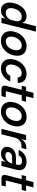

<svg xmlns="http://www.w3.org/2000/svg" viewBox="1556 -2296 750 3901"><g transform="rotate(90 1930.5 -345.0)"><path d="M193.3 10Q129.2 10 88.8 -23.8Q48.3 -57.5 36.2 -117.5Q24.2 -177.5 44.2 -257.5Q63.3 -333.3 102.1 -390.4Q140.8 -447.5 193.8 -478.8Q246.7 -510 306.7 -510Q359.2 -510 394.2 -487.5Q429.2 -465 439.2 -425H442.5L511.7 -700H621.7L446.7 0H339.2L357.5 -77.5H354.2Q290 10 193.3 10ZM239.2 -87.5Q293.3 -87.5 335 -123.8Q376.7 -160 391.7 -220L406.7 -280Q420.8 -340.8 397.5 -376.7Q374.2 -412.5 320 -412.5Q260.8 -412.5 215.8 -368.8Q170.8 -325 152.5 -250Q133.3 -175 156.7 -131.2Q180 -87.5 239.2 -87.5Z M805.8 10Q732.5 10 685 -24.6Q637.5 -59.2 620.4 -119.6Q603.3 -180 623.3 -257.5Q642.5 -334.2 685.4 -390.8Q728.3 -447.5 788.8 -478.8Q849.2 -510 919.2 -510Q992.5 -510 1040 -476.2Q1087.5 -442.5 1104.6 -382.1Q1121.7 -321.7 1101.7 -242.5Q1082.5 -165.8 1040 -109.2Q997.5 -52.5 937.5 -21.2Q877.5 10 805.8 10ZM821.7 -88.3Q880.8 -88.3 927.9 -132.5Q975 -176.7 993.3 -250Q1011.7 -323.3 987.1 -367.5Q962.5 -411.7 902.5 -411.7Q843.3 -411.7 796.7 -367.5Q750 -323.3 731.7 -250Q713.3 -176.7 737.9 -132.5Q762.5 -88.3 821.7 -88.3Z M1369.2 10Q1299.2 10 1251.7 -23.8Q1204.2 -57.5 1187.1 -117.9Q1170 -178.3 1190 -257.5Q1209.2 -335 1252.5 -391.7Q1295.8 -448.3 1355 -479.2Q1414.2 -510 1482.5 -510Q1567.5 -510 1617.5 -462.9Q1667.5 -415.8 1661.7 -329.2H1551.7Q1550.8 -370.8 1527.9 -391.2Q1505 -411.7 1465.8 -411.7Q1408.3 -411.7 1362.5 -367.9Q1316.7 -324.2 1298.3 -250Q1280 -176.7 1303.8 -132.5Q1327.5 -88.3 1385 -88.3Q1426.7 -88.3 1461.7 -110.8Q1496.7 -133.3 1519.2 -179.2H1633.3Q1595.8 -87.5 1525.4 -38.8Q1455 10 1369.2 10Z M1795 0Q1750 0 1731.2 -23.3Q1712.5 -46.7 1724.2 -94.2L1804.2 -411.7H1722.5L1744.2 -500H1826.7L1864.2 -650H1972.5L1935 -500H2046.7L2024.2 -411.7H1914.2L1832.5 -88.3H1954.2L1932.5 0Z M2242.5 10Q2169.2 10 2121.7 -24.6Q2074.2 -59.2 2057.1 -119.6Q2040 -180 2060 -257.5Q2079.2 -334.2 2122.1 -390.8Q2165 -447.5 2225.4 -478.8Q2285.8 -510 2355.8 -510Q2429.2 -510 2476.7 -476.2Q2524.2 -442.5 2541.2 -382.1Q2558.3 -321.7 2538.3 -242.5Q2519.2 -165.8 2476.7 -109.2Q2434.2 -52.5 2374.2 -21.2Q2314.2 10 2242.5 10ZM2258.3 -88.3Q2317.5 -88.3 2364.6 -132.5Q2411.7 -176.7 2430 -250Q2448.3 -323.3 2423.8 -367.5Q2399.2 -411.7 2339.2 -411.7Q2280 -411.7 2233.3 -367.5Q2186.7 -323.3 2168.3 -250Q2150 -176.7 2174.6 -132.5Q2199.2 -88.3 2258.3 -88.3Z M2598.3 0 2723.3 -500H2829.2L2805.8 -407.5H2809.2Q2835.8 -451.7 2878.8 -478.3Q2921.7 -505 2973.3 -505H3011.7L2987.5 -407.5H2943.3Q2876.7 -407.5 2833.3 -366.7Q2790 -325.8 2772.5 -257.5L2708.3 0Z M3103.3 9.2Q3052.5 9.2 3017.9 -11.7Q2983.3 -32.5 2969.6 -68.8Q2955.8 -105 2967.5 -151.7Q2984.2 -220 3040.8 -257.5Q3097.5 -295 3182.5 -295H3320.8L3325.8 -318.3Q3337.5 -365.8 3318.3 -392.1Q3299.2 -418.3 3251.7 -418.3Q3170.8 -418.3 3135.8 -349.2H3024.2Q3057.5 -425.8 3120.8 -467.9Q3184.2 -510 3267.5 -510Q3364.2 -510 3407.9 -455.4Q3451.7 -400.8 3429.2 -309.2L3351.7 0H3249.2L3269.2 -79.2H3265.8Q3201.7 9.2 3103.3 9.2ZM3140.8 -79.2Q3194.2 -79.2 3238.3 -113.8Q3282.5 -148.3 3297.5 -202.5L3300.8 -216.7H3172.5Q3132.5 -216.7 3105.8 -199.2Q3079.2 -181.7 3070.8 -149.2Q3063.3 -116.7 3082.1 -97.9Q3100.8 -79.2 3140.8 -79.2Z M3609.2 0Q3564.2 0 3545.4 -23.3Q3526.7 -46.7 3538.3 -94.2L3618.3 -411.7H3536.7L3558.3 -500H3640.8L3678.3 -650H3786.7L3749.2 -500H3860.8L3838.3 -411.7H3728.3L3646.7 -88.3H3768.3L3746.7 0Z"/></g></svg>

Font: Funnel Sans Medium
Style: Italic
Weight: 500
Italic angle: -14.036°
Version: Version 1.000; Beta; Release 5; Build 24; ttfautohint (v1.8.